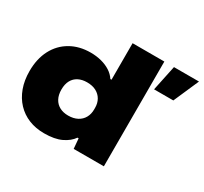

<svg xmlns="http://www.w3.org/2000/svg" viewBox="-149 -939 1227 1157"><g transform="rotate(30 464.0 -360.5)"><path d="M717 -553 754 -729H928L851 -553ZM275 8Q216 8 168 -11.5Q120 -31 85 -68Q50 -105 31 -157Q12 -209 12 -273Q12 -359 45 -422Q78 -485 138 -519.5Q198 -554 277 -554Q316 -554 351 -545Q386 -536 413.5 -518.5Q441 -501 458 -475H466V-729H687V0H477L471 -70H463Q440 -36 394 -14Q348 8 275 8ZM347 -157Q384 -157 410.5 -171Q437 -185 451 -210Q465 -235 465 -267V-279Q465 -311 451 -335.5Q437 -360 411 -374Q385 -388 347 -388Q313 -388 287.5 -375Q262 -362 248 -336.5Q234 -311 234 -273Q234 -236 248 -210Q262 -184 287.5 -170.5Q313 -157 347 -157Z"/></g></svg>

Font: Mona Sans Expanded Black
Style: Regular
Weight: 900
Width: 7
Designer: Deni Anggara
Foundry: GitHub
Version: Version 2.000